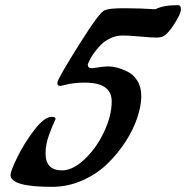

<svg xmlns="http://www.w3.org/2000/svg" viewBox="-20 -719 723 746"><path d="M671 -699Q683 -699 683 -682.5Q683 -666 658 -627Q633 -588 616 -579Q606 -573 587 -573Q568 -573 525.5 -577Q483 -581 456.5 -581Q430 -581 407 -569.5Q384 -558 369 -542Q337 -507 326 -480L321 -469Q321 -454 336 -454Q341 -454 363.5 -457.5Q386 -461 401 -461Q416 -461 434 -456.5Q452 -452 475 -441Q498 -430 513.5 -405.5Q529 -381 529 -345Q529 -309 513.5 -262Q498 -215 467.5 -168Q437 -121 396 -81.5Q355 -42 299 -17.5Q243 7 182 7Q21 7 21 -39Q21 -54 47 -107.5Q73 -161 112.5 -213Q152 -265 181 -265Q196 -265 196 -257Q196 -256 192 -248Q188 -240 182.5 -226Q177 -212 171 -196Q157 -159 157 -123Q157 -57 221 -57Q263 -57 309 -100.5Q355 -144 384.5 -207Q414 -270 414 -325Q414 -398 310 -398Q263 -398 228 -388L215 -385Q203 -385 203 -395V-398Q204 -413 287.5 -546Q371 -679 388 -679Q401 -687 462.5 -687Q524 -687 584 -683Q614 -699 671 -699Z"/></svg>

Font: Condiment
Style: Regular
Weight: 400
Designer: Angel Koziupa, Alejandro Paul
Foundry: Angel Koziupa, Alejandro Paul
Version: Version 1.001